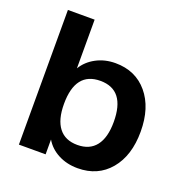

<svg xmlns="http://www.w3.org/2000/svg" viewBox="-130 -836 924 963"><g transform="rotate(20 331.5 -354.5)"><path d="M386.7 10.7Q329.1 10.7 283.2 -13.2Q237.3 -37.1 212.9 -79.1V0H70.3V-718.8H212.9V-459Q238.3 -501 284.2 -525.4Q330.1 -549.8 386.7 -549.8Q494.1 -549.8 558.1 -473.6Q622.1 -397.5 622.1 -269.5Q622.1 -141.6 558.1 -65.4Q494.1 10.7 386.7 10.7ZM212.9 -269.5Q212.9 -185.5 246.6 -142.1Q280.3 -98.6 345.7 -98.6Q411.1 -98.6 444.8 -142.1Q478.5 -185.5 478.5 -269.5Q478.5 -440.4 345.7 -440.4Q212.9 -440.4 212.9 -269.5Z"/></g></svg>

Font: Min Sans Bold
Style: Regular
Weight: 700
Designer: Jinseong-Kim, NotoSansCJK, Nunito
Foundry: Jinseong-Kim
Version: Version 1.400;Glyphs 3.1.2 (3151)